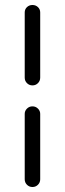

<svg xmlns="http://www.w3.org/2000/svg" viewBox="-20 -723 261 769"><path d="M141 -412Q141 -399 132 -390Q123 -381 110 -381Q97 -381 88 -390Q79 -399 79 -412V-673Q79 -686 88 -694.5Q97 -703 110 -703Q123 -703 132 -694.5Q141 -686 141 -673ZM79 -267Q79 -279 88 -288Q97 -297 110 -297Q123 -297 132 -288Q141 -279 141 -267V-5Q141 8 132 17Q123 26 110 26Q97 26 88 17Q79 8 79 -5Z"/></svg>

Font: Libertine Sup Medium
Style: Regular
Weight: 500
Designer: Bastien Sozeau
Foundry: NBR — Bastien Sozeau
Version: Version 2.003; ttfautohint (v1.8.4.7-5d5b);gftools[0.9.33]